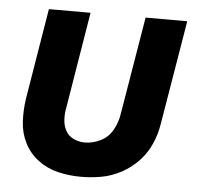

<svg xmlns="http://www.w3.org/2000/svg" viewBox="-44 -576 664 629"><g transform="rotate(5 288.0 -261.0)"><path d="M245 8Q278 8 311.5 2Q345 -4 376.5 -21Q408 -38 432.5 -64Q457 -90 471 -122.5Q485 -155 490 -188L547 -530H410L356 -206Q352 -180 338 -155Q324 -130 298.5 -117.5Q273 -105 247 -105Q227 -105 209.5 -113.5Q192 -122 183.5 -138.5Q175 -155 174 -174.5Q173 -194 177 -214L229 -530H92L43 -233Q37 -194 39 -156Q41 -118 57.5 -85.5Q74 -53 103.5 -31Q133 -9 169.5 -0.5Q206 8 245 8Z"/></g></svg>

Font: Iosevka Sparkle Extrabold
Style: Italic
Weight: 800
Italic angle: -9°
Designer: Belleve Invis
Foundry: Belleve Invis
Version: Version 4.5.0; ttfautohint (v1.8.3)